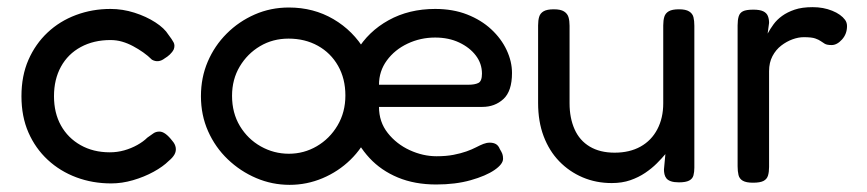

<svg xmlns="http://www.w3.org/2000/svg" viewBox="-20 -501 2425 537"><path d="M291 12Q239 12 193.5 -5Q148 -22 113.5 -54Q79 -86 59.5 -130.5Q40 -175 40 -232Q40 -289 59.5 -333.5Q79 -378 113 -410Q147 -442 192.5 -459Q238 -476 289 -476Q323 -476 356 -465.5Q389 -455 414.5 -438.5Q440 -422 451 -404Q461 -391 465.5 -382.5Q470 -374 466 -363Q462 -355 455 -348.5Q448 -342 441 -338Q423 -324 405 -334Q394 -345 380.5 -354.5Q367 -364 352 -372Q337 -380 321.5 -384.5Q306 -389 289 -389Q242 -389 206 -369.5Q170 -350 150.5 -314.5Q131 -279 131 -232Q131 -185 150.5 -150Q170 -115 205.5 -95Q241 -75 287 -75Q308 -75 327.5 -80.5Q347 -86 364 -95.5Q381 -105 392 -116Q402 -123 409 -128Q416 -133 426 -133Q434 -133 443 -126.5Q452 -120 462 -107Q470 -98 471.5 -88Q473 -78 468 -69Q463 -60 452 -51Q436 -35 409.5 -20.5Q383 -6 352 3Q321 12 291 12Z M790 16Q741 16 696.5 -3Q652 -22 617 -55.5Q582 -89 562 -134Q542 -179 542 -232Q542 -284 561 -328.5Q580 -373 614 -407Q648 -441 692.5 -460.5Q737 -480 788 -480Q857 -480 912.5 -447.5Q968 -415 1001 -359Q1034 -303 1034 -233Q1034 -178 1014 -132.5Q994 -87 960 -54Q926 -21 882 -2.5Q838 16 790 16ZM788 -71Q830 -71 866 -92Q902 -113 924 -150Q946 -187 946 -234Q946 -281 925.5 -317Q905 -353 869 -373Q833 -393 787 -393Q743 -393 707.5 -372Q672 -351 650.5 -315Q629 -279 629 -233Q629 -185 651 -148.5Q673 -112 709.5 -91.5Q746 -71 788 -71ZM1200 15Q1140 15 1093 -4.5Q1046 -24 1013.5 -59Q981 -94 963.5 -139Q946 -184 946 -236Q946 -305 978 -359Q1010 -413 1067 -444.5Q1124 -476 1197 -476Q1247 -476 1286.5 -460.5Q1326 -445 1354 -419Q1382 -393 1397 -361Q1412 -329 1412 -297Q1412 -246 1388 -224Q1364 -202 1329 -202H1040Q1040 -160 1064.5 -129Q1089 -98 1126 -81Q1163 -64 1201 -64Q1228 -64 1248.5 -68Q1269 -72 1284.5 -77.5Q1300 -83 1311.5 -89Q1323 -95 1332 -98.5Q1341 -102 1350 -102Q1360 -102 1367 -98Q1374 -94 1378 -84Q1383 -76 1385 -70.5Q1387 -65 1387 -57Q1387 -42 1363 -25.5Q1339 -9 1296.5 3Q1254 15 1200 15ZM1040 -264H1290Q1308 -264 1318 -269Q1328 -274 1328 -295Q1328 -323 1311 -345.5Q1294 -368 1264.5 -382Q1235 -396 1197 -396Q1156 -396 1120 -379Q1084 -362 1062 -332Q1040 -302 1040 -264Z M1691 11Q1647 11 1609.5 -5Q1572 -21 1544 -50Q1516 -79 1500.5 -120Q1485 -161 1485 -213V-430Q1485 -444 1488 -454Q1491 -464 1500.5 -469.5Q1510 -475 1529 -475Q1548 -475 1557.5 -469Q1567 -463 1570 -453Q1573 -443 1573 -429V-212Q1573 -171 1587 -139.5Q1601 -108 1629.5 -91Q1658 -74 1699 -74Q1741 -74 1771.5 -91Q1802 -108 1818.5 -139.5Q1835 -171 1835 -212V-430Q1835 -444 1838 -454Q1841 -464 1850.5 -469.5Q1860 -475 1879 -475Q1898 -475 1907.5 -469Q1917 -463 1919.5 -453Q1922 -443 1922 -429V-32Q1922 -20 1919.5 -10.5Q1917 -1 1907.5 4Q1898 9 1879 9Q1865 9 1856.5 6Q1848 3 1844 -2Q1840 -7 1838.5 -13.5Q1837 -20 1837 -27L1841 -70Q1831 -58 1817 -44Q1803 -30 1784.5 -17.5Q1766 -5 1743 3Q1720 11 1691 11Z M2086 10Q2067 10 2057.5 4.5Q2048 -1 2045.5 -11.5Q2043 -22 2043 -36V-430Q2043 -445 2046 -455Q2049 -465 2058 -469.5Q2067 -474 2087 -474Q2105 -474 2114.5 -469.5Q2124 -465 2127.5 -456.5Q2131 -448 2131 -437L2127 -407Q2134 -420 2143.5 -433Q2153 -446 2167.5 -456.5Q2182 -467 2202.5 -474Q2223 -481 2253 -481Q2268 -481 2281.5 -478.5Q2295 -476 2307.5 -471Q2320 -466 2329 -459.5Q2338 -453 2343.5 -445.5Q2349 -438 2349 -428Q2349 -406 2335 -390.5Q2321 -375 2306 -375Q2293 -375 2287 -378.5Q2281 -382 2275.5 -386Q2270 -390 2260 -393.5Q2250 -397 2228 -397Q2213 -397 2196.5 -391Q2180 -385 2165 -373.5Q2150 -362 2140.5 -344Q2131 -326 2131 -302V-34Q2131 -20 2128 -10Q2125 0 2115.5 5Q2106 10 2086 10Z"/></svg>

Font: Fredoka Light
Style: Regular
Weight: 400
Version: Version 2.001